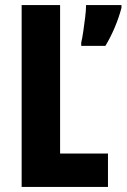

<svg xmlns="http://www.w3.org/2000/svg" viewBox="-20 -734 497 754"><path d="M65 0V-714H216V-131H404V0ZM457 -703Q447 -665 430.5 -626Q414 -587 394 -554H299V-567Q303 -583 307 -610.5Q311 -638 314.5 -666.5Q318 -695 318 -714H457Z"/></svg>

Font: Noto Sans Telugu ExtraCondensed ExtraBold
Style: Regular
Weight: 800
Width: 2
Designer: Jelle Bosma - Monotype Design Team
Foundry: Monotype Imaging Inc.
Version: Version 2.005; ttfautohint (v1.8.4.7-5d5b)